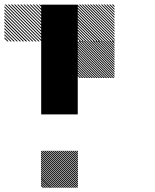

<svg xmlns="http://www.w3.org/2000/svg" viewBox="-21 -688 708 875"><path d="M334.2 6.7 326.7 -0.8H332.5L334.2 0.8ZM334.2 15.8 317.5 -0.8H323.3L334.2 10ZM334.2 25 308.3 -0.8H314.2L334.2 19.2ZM334.2 34.2 299.2 -0.8H305L334.2 28.3ZM334.2 43.3 290 -0.8H295.8L334.2 37.5ZM334.2 52.5 280.8 -0.8H286.7L334.2 46.7ZM334.2 61.7 271.7 -0.8H277.5L334.2 55.8ZM334.2 70.8 262.5 -0.8H268.3L334.2 65ZM334.2 80 253.3 -0.8H259.2L334.2 74.2ZM334.2 89.2 244.2 -0.8H250L334.2 83.3ZM334.2 98.3 235 -0.8H240.8L334.2 92.5ZM334.2 107.5 225.8 -0.8H231.7L334.2 101.7ZM334.2 116.7 216.7 -0.8H222.5L334.2 110.8ZM334.2 125.8 207.5 -0.8H213.3L334.2 120ZM334.2 135 198.3 -0.8H204.2L334.2 129.2ZM334.2 144.2 189.2 -0.8H195L334.2 138.3ZM334.2 153.3 180 -0.8H185.8L334.2 147.5ZM334.2 162.5 170.8 -0.8H176.7L334.2 156.7ZM330 167.5 165.8 3.3 167.5 -0.8 334.2 165.8ZM320.8 167.5 165.8 12.5V6.7L326.7 167.5ZM311.7 167.5 165.8 21.7V15.8L317.5 167.5ZM302.5 167.5 165.8 30.8V25L308.3 167.5ZM293.3 167.5 165.8 40V34.2L299.2 167.5ZM284.2 167.5 165.8 49.2V43.3L290 167.5ZM275 167.5 165.8 58.3V52.5L280.8 167.5ZM265.8 167.5 165.8 67.5V61.7L271.7 167.5ZM256.7 167.5 165.8 76.7V70.8L262.5 167.5ZM247.5 167.5 165.8 85.8V80L253.3 167.5ZM238.3 167.5 165.8 95V89.2L244.2 167.5ZM229.2 167.5 165.8 104.2V98.3L235 167.5ZM220 167.5 165.8 113.3V107.5L225.8 167.5ZM210 167.5 165.8 123.3V116.7L216.7 167.5ZM201.7 167.5 165.8 131.7V125.8L207.5 167.5ZM192.5 167.5 165.8 140.8V135L198.3 167.5ZM183.3 167.5 165.8 150V144.2L189.2 167.5ZM174.2 167.5 165.8 159.2V153.3L180 167.5ZM500.8 -499.2 499.2 -500.8H500.8ZM500.8 -488.3 488.3 -500.8H494.2L500.8 -494.2ZM500.8 -477.5 477.5 -500.8H483.3L500.8 -483.3ZM500.8 -466.7 466.7 -500.8H472.5L500.8 -472.5ZM500.8 -455.8 455.8 -500.8H461.7L500.8 -461.7ZM500.8 -445 445 -500.8H450.8L500.8 -450.8ZM500.8 -434.2 434.2 -500.8H440L500.8 -440ZM500.8 -423.3 423.3 -500.8H429.2L500.8 -429.2ZM500.8 -412.5 412.5 -500.8H418.3L500.8 -418.3ZM500.8 -401.7 401.7 -500.8H407.5L500.8 -407.5ZM500.8 -390.8 390.8 -500.8H396.7L500.8 -396.7ZM500.8 -380 380 -500.8H385.8L500.8 -385.8ZM500.8 -369.2 369.2 -500.8H375L500.8 -375ZM500.8 -358.3 358.3 -500.8H364.2L500.8 -364.2ZM500.8 -347.5 347.5 -500.8H353.3L500.8 -353.3ZM500.8 -336.7 336.7 -500.8H342.5L500.8 -342.5ZM494.2 -332.5 332.5 -494.2V-500L500 -332.5ZM483.3 -332.5 332.5 -483.3V-489.2L489.2 -332.5ZM472.5 -332.5 332.5 -472.5V-478.3L478.3 -332.5ZM461.7 -332.5 332.5 -461.7V-467.5L467.5 -332.5ZM450.8 -332.5 332.5 -450.8V-456.7L456.7 -332.5ZM440 -332.5 332.5 -440V-445.8L445.8 -332.5ZM429.2 -332.5 332.5 -429.2V-435L435 -332.5ZM418.3 -332.5 332.5 -418.3V-424.2L424.2 -332.5ZM407.5 -332.5 332.5 -407.5V-413.3L413.3 -332.5ZM396.7 -332.5 332.5 -396.7V-402.5L402.5 -332.5ZM385.8 -332.5 332.5 -385.8V-391.7L391.7 -332.5ZM375 -332.5 332.5 -375V-380.8L380.8 -332.5ZM364.2 -332.5 332.5 -364.2V-370L370 -332.5ZM353.3 -332.5 332.5 -353.3V-359.2L359.2 -332.5ZM342.5 -332.5 332.5 -342.5V-348.3L348.3 -332.5ZM500.8 -500.8H505L500.8 -505ZM500.8 -655 488.3 -667.5H494.2L500.8 -660.8ZM500.8 -642.5 475.8 -667.5H481.7L500.8 -648.3ZM500.8 -630 463.3 -667.5H469.2L500.8 -635.8ZM500.8 -617.5 450.8 -667.5H456.7L500.8 -623.3ZM500.8 -605 438.3 -667.5H444.2L500.8 -610.8ZM500.8 -592.5 425.8 -667.5H430.8L500.8 -597.5ZM500.8 -580 413.3 -667.5H419.2L500.8 -585.8ZM500.8 -567.5 400.8 -667.5H406.7L500.8 -573.3ZM500.8 -555 388.3 -667.5H394.2L500.8 -560.8ZM500.8 -542.5 375.8 -667.5H381.7L500.8 -548.3ZM500.8 -530 363.3 -667.5H369.2L500.8 -535.8ZM500.8 -517.5 350.8 -667.5H356.7L500.8 -523.3ZM500.8 -505 338.3 -667.5H344.2L500.8 -510.8ZM494.2 -499.2 332.5 -660.8V-666.7L500 -499.2ZM481.7 -499.2 332.5 -648.3V-654.2L487.5 -499.2ZM469.2 -499.2 332.5 -635.8V-641.7L475 -499.2ZM456.7 -499.2 332.5 -623.3V-629.2L462.5 -499.2ZM444.2 -499.2 332.5 -610.8V-616.7L450 -499.2ZM430.8 -499.2 332.5 -597.5V-604.2L437.5 -499.2ZM419.2 -499.2 332.5 -585.8V-591.7L425 -499.2ZM406.7 -499.2 332.5 -573.3V-579.2L412.5 -499.2ZM394.2 -499.2 332.5 -560.8V-566.7L400 -499.2ZM381.7 -499.2 332.5 -548.3V-554.2L387.5 -499.2ZM369.2 -499.2 332.5 -535.8V-541.7L375 -499.2ZM356.7 -499.2 332.5 -523.3V-529.2L362.5 -499.2ZM344.2 -499.2 332.5 -510.8V-516.7L350 -499.2ZM167.5 -655.8 155.8 -667.5H161.7L167.5 -661.7ZM167.5 -641.7 141.7 -667.5H147.5L167.5 -647.5ZM167.5 -627.5 127.5 -667.5H133.3L167.5 -633.3ZM167.5 -613.3 113.3 -667.5H119.2L167.5 -619.2ZM167.5 -599.2 99.2 -667.5H105L167.5 -605ZM167.5 -585 85 -667.5H90.8L167.5 -590.8ZM167.5 -570.8 70.8 -667.5H76.7L167.5 -576.7ZM167.5 -556.7 56.7 -667.5H62.5L167.5 -562.5ZM167.5 -542.5 42.5 -667.5H48.3L167.5 -548.3ZM167.5 -528.3 28.3 -667.5H34.2L167.5 -534.2ZM167.5 -514.2 14.2 -667.5H20L167.5 -520ZM167.5 -500 0 -667.5H5.8L167.5 -505.8ZM154.2 -499.2 -0.8 -654.2V-660L160 -499.2ZM140 -499.2 -0.8 -640V-645.8L145.8 -499.2ZM125.8 -499.2 -0.8 -625.8V-631.7L131.7 -499.2ZM111.7 -499.2 -0.8 -611.7V-617.5L117.5 -499.2ZM96.7 -499.2 -0.8 -596.7V-603.3L103.3 -499.2ZM83.3 -499.2 -0.8 -583.3V-589.2L89.2 -499.2ZM69.2 -499.2 -0.8 -569.2V-575L75 -499.2ZM55 -499.2 -0.8 -555V-560.8L60.8 -499.2ZM40.8 -499.2 -0.8 -540.8V-546.7L46.7 -499.2ZM26.7 -499.2 -0.8 -526.7V-532.5L32.5 -499.2ZM12.5 -499.2 -0.8 -512.5V-518.3L18.3 -499.2ZM166.7 -333.3H333.3V-166.7H166.7ZM166.7 -500H333.3V-166.7H166.7ZM166.7 -666.7H333.3V-333.3H166.7Z"/></svg>

Font: 0xA000-Pixelated-Mono
Style: Pixelated-Mono
Weight: 400
Version: Version 0.1